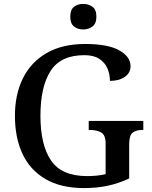

<svg xmlns="http://www.w3.org/2000/svg" viewBox="-20 -948 772 978"><path d="M408 10Q290 10 211.5 -36Q133 -82 94.5 -164.5Q56 -247 56 -358Q56 -466 96.5 -548.5Q137 -631 217 -677.5Q297 -724 414 -724Q530 -724 587.5 -691.5Q645 -659 645 -611Q645 -577 616 -556.5Q587 -536 540 -536Q540 -570 527 -600Q514 -630 485.5 -648.5Q457 -667 410 -667Q289 -667 237.5 -586.5Q186 -506 186 -358Q186 -210 240 -130.5Q294 -51 424 -51Q449 -51 473.5 -53.5Q498 -56 518 -61V-217Q518 -260 495.5 -273Q473 -286 439 -286H432V-332H710V-286H703Q674 -286 656 -272.5Q638 -259 638 -213V-39Q585 -14 529.5 -2Q474 10 408 10ZM404 -798Q376 -798 357 -813Q338 -828 338 -863Q338 -899 357 -913.5Q376 -928 404 -928Q431 -928 451 -913.5Q471 -899 471 -863Q471 -828 451 -813Q431 -798 404 -798Z"/></svg>

Font: Noto Serif Tibetan Medium
Style: Regular
Weight: 500
Designer: Monotype Design Team
Foundry: Monotype Imaging Inc.
Version: Version 2.103; ttfautohint (v1.8.4.7-5d5b)